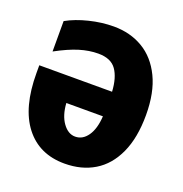

<svg xmlns="http://www.w3.org/2000/svg" viewBox="-131 -840 923 967"><g transform="rotate(20 330.0 -357.0)"><path d="M69 -500V-663Q119 -691 186 -707.5Q253 -724 317 -724Q405 -724 473.5 -683.5Q542 -643 581.5 -561.5Q621 -480 621 -360Q621 -238 583 -155Q545 -72 477 -31Q409 10 318 10Q182 10 106 -88Q30 -186 30 -371V-412H420Q416 -486 387 -527.5Q358 -569 290 -569Q241 -569 189 -553Q137 -537 69 -500ZM419 -280H223Q227 -215 255.5 -175.5Q284 -136 322 -136Q362 -136 388.5 -174Q415 -212 419 -280Z"/></g></svg>

Font: Noto Sans Display Black Narrow
Style: Regular
Weight: 900
Width: 4
Designer: Monotype Design team
Foundry: Monotype Imaging Inc.
Version: Version 1.000